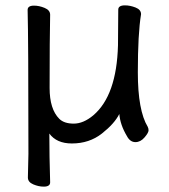

<svg xmlns="http://www.w3.org/2000/svg" viewBox="-20 -511 630 716"><path d="M143 185Q124 185 104 176.5Q84 168 84 151L86 63Q86 -368 83 -474Q83 -490 107 -490Q126 -490 146.5 -481.5Q167 -473 167 -456Q165 -368 165 -183Q165 -104 201 -68Q219 -50 255 -50Q291 -50 328 -81Q415 -155 420 -342L421 -475Q421 -491 446 -491Q465 -491 485.5 -483Q506 -475 506 -458Q494 -385 494 -241Q494 -99 531 -38Q534 -32 534 -25Q534 -16 519 1.5Q504 19 485 19Q465 19 453 -4Q428 -46 425 -86Q407 -50 360 -13Q313 24 248 24Q191 24 164 -13Q164 69 167 169Q167 185 143 185Z"/></svg>

Font: LXGW WenKai Medium
Style: Regular
Weight: 500
Designer: LXGW / Fontworks Inc.
Foundry: LXGW / Fontworks Inc.
Version: Version 1.501; October 10, 2024